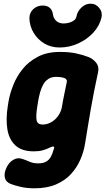

<svg xmlns="http://www.w3.org/2000/svg" viewBox="-20 -800 571 1039"><path d="M166 219Q125 219 91 211Q57 203 37 195Q13 185 7 164Q1 143 11 117Q24 82 50 66Q76 50 104 61Q122 67 141 75.5Q160 84 187 84Q213 84 229 75Q245 66 254.5 49.5Q264 33 270 10Q275 -1 272.5 -4.5Q270 -8 264 -7Q257 -5 243.5 1.5Q230 8 210.5 13.5Q191 19 163 19Q98 19 63.5 -13Q29 -45 20 -100Q11 -155 22 -225L26 -250Q33 -292 51.5 -339Q70 -386 102.5 -426.5Q135 -467 185 -493Q235 -519 304 -519Q355 -519 392 -511Q429 -503 457 -492Q484 -482 501 -459.5Q518 -437 510 -406Q498 -352 489 -305Q480 -258 472 -213.5Q464 -169 456.5 -122Q449 -75 440 -21Q433 22 414.5 64.5Q396 107 364 142Q332 177 283 198Q234 219 166 219ZM211 -126Q234 -126 256 -138Q278 -150 294 -172Q310 -194 315 -221Q321 -258 328 -291Q335 -324 341 -354Q343 -363 341 -366.5Q339 -370 334 -375Q327 -379 314 -381.5Q301 -384 283 -384Q259 -384 242 -373Q225 -362 214.5 -343.5Q204 -325 197 -300.5Q190 -276 186 -250L182 -225Q173 -169 178.5 -147.5Q184 -126 211 -126ZM212 -770Q235 -770 249.5 -757.5Q264 -745 267 -719Q271 -698 286 -685.5Q301 -673 324 -673Q340 -673 355.5 -677.5Q371 -682 381.5 -690.5Q392 -699 394 -712Q399 -739 421 -759.5Q443 -780 469 -780H470Q499 -780 517.5 -756.5Q536 -733 529 -704Q518 -659 484 -622.5Q450 -586 402 -564.5Q354 -543 303 -543Q256 -543 220 -564.5Q184 -586 162.5 -621.5Q141 -657 139 -700Q139 -731 160 -750.5Q181 -770 211 -770Z"/></svg>

Font: Winky Sans
Style: Bold Italic
Weight: 700
Italic angle: -8.97852°
Designer: Simon Atzbach
Foundry: typofactur
Version: Version 1.205